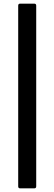

<svg xmlns="http://www.w3.org/2000/svg" viewBox="-20 -850 299 1055"><path d="M91 185Q80 185 80 174V-819Q80 -830 91 -830H168Q179 -830 179 -819V174Q179 185 168 185Z"/></svg>

Font: Sofia Sans SemiBold
Style: Regular
Weight: 600
Designer: Botio Nikoltchev, Ani Petrova
Foundry: lettersoup
Version: Version 4.101; ttfautohint (v1.8.4.7-5d5b)